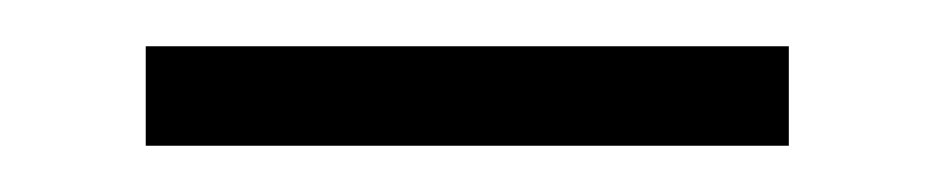

<svg xmlns="http://www.w3.org/2000/svg" viewBox="-20 -685 405 83"><path d="M321 -622H43V-665H321Z"/></svg>

Font: Aleo Light
Style: Regular
Weight: 300
Designer: Alessio Laiso
Foundry: Alessio Laiso
Version: Version 2.000